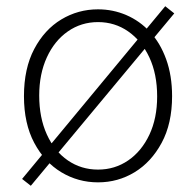

<svg xmlns="http://www.w3.org/2000/svg" viewBox="-20 -573 630 617"><path d="M295 13Q231 13 177 -19.5Q123 -52 90 -114Q57 -176 57 -264Q57 -353 90 -415.5Q123 -478 177 -510.5Q231 -543 295 -543Q343 -543 386 -524.5Q429 -506 462 -470.5Q495 -435 514 -382.5Q533 -330 533 -264Q533 -176 499.5 -114Q466 -52 412.5 -19.5Q359 13 295 13ZM295 -28Q349 -28 392 -57.5Q435 -87 460 -140Q485 -193 485 -263Q485 -335 460 -388.5Q435 -442 392 -472Q349 -502 295 -502Q241 -502 198 -472Q155 -442 130.5 -388.5Q106 -335 106 -266Q106 -195 130.5 -141Q155 -87 198 -57.5Q241 -28 295 -28ZM79 24 51 2 511 -553 540 -530Z"/></svg>

Font: Noto Sans JP Thin ExtraLight
Style: Regular
Weight: 250
Version: Version 2.004-H2;hotconv 1.0.118;makeotfexe 2.5.65603